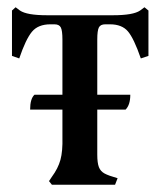

<svg xmlns="http://www.w3.org/2000/svg" viewBox="-20 -509 442 529"><path d="M389 -480V-355L368 -348Q349 -403 332.5 -422.5Q316 -442 283 -442H270Q257 -442 252.5 -433.5Q248 -425 248 -400V-248H339Q339 -220 326 -207H248V-83Q248 -60 252.5 -48.5Q257 -37 268 -31Q279 -25 304 -18L297 0H123L115 -10L123 -22Q140 -45 146.5 -68.5Q153 -92 152 -131V-207H63Q63 -237 75 -248H152V-400Q152 -425 147.5 -433.5Q143 -442 130 -442H119Q85 -442 68 -421.5Q51 -401 33 -348L13 -355V-480L23 -489L35 -480Q54 -467 109 -467H292Q347 -467 366 -480L378 -489Z"/></svg>

Font: Katibeh
Style: Regular
Weight: 400
Designer: Arabic design by Kourosh Beigpour, Latin design by Eduardo Tunni, engineering by Lasse Fister
Version: Version 1.0010g